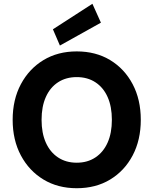

<svg xmlns="http://www.w3.org/2000/svg" viewBox="-20 -984 812 1016"><path d="M386 12Q286 12 210 -34Q134 -80 90.5 -161.5Q47 -243 47 -350Q47 -457 90.5 -538.5Q134 -620 210 -666Q286 -712 386 -712Q487 -712 563 -666Q639 -620 682 -538.5Q725 -457 725 -350Q725 -243 682 -161.5Q639 -80 563 -34Q487 12 386 12ZM386 -123Q443 -123 485 -151Q527 -179 549.5 -229.5Q572 -280 572 -350Q572 -420 549.5 -470.5Q527 -521 485 -548.5Q443 -576 386 -576Q329 -576 287 -548.5Q245 -521 222.5 -470.5Q200 -420 200 -350Q200 -280 222.5 -229.5Q245 -179 287 -151Q329 -123 386 -123ZM297 -743 260 -829 469 -964 514 -864Z"/></svg>

Font: DM Sans 11pt Black
Style: Regular
Weight: 900
Version: Version 4.004;gftools[0.9.30]